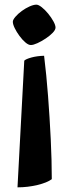

<svg xmlns="http://www.w3.org/2000/svg" viewBox="-20 -526 293 823"><path d="M55 277 84 -266Q91 -273 114.5 -279.5Q138 -286 169 -287Q179 -206 186 -114Q193 -22 197.5 70Q202 162 202 242Q182 257 140.5 267Q99 277 55 277ZM112 -333Q102 -333 89 -344Q76 -355 63.5 -372Q51 -389 43 -405.5Q35 -422 35 -433Q35 -441 46 -454Q57 -467 73.5 -479Q90 -491 107 -498.5Q124 -506 136 -506Q145 -506 159 -495Q173 -484 186.5 -467.5Q200 -451 209 -434.5Q218 -418 218 -408Q218 -398 206 -385.5Q194 -373 176 -361Q158 -349 140.5 -341Q123 -333 112 -333Z"/></svg>

Font: Texturina Medium 12pt
Style: Bold
Weight: 700
Version: Version 1.002